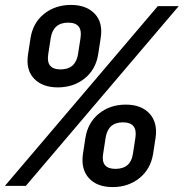

<svg xmlns="http://www.w3.org/2000/svg" viewBox="-59 -755 746 780"><path d="M176 -400Q113 -400 79 -436Q45 -472 55 -535L65 -600Q75 -663 120.5 -699Q166 -735 229 -735Q292 -735 326 -699Q360 -663 350 -600L340 -535Q330 -472 284.5 -436Q239 -400 176 -400ZM-39 0 582 -730H667L46 0ZM187 -473Q248 -473 258 -535L268 -600Q278 -663 218 -663Q157 -663 147 -600L137 -535Q127 -473 187 -473ZM399 5Q335 5 302 -31.5Q269 -68 278 -130L288 -195Q298 -257 343 -293.5Q388 -330 452 -330Q515 -330 548.5 -293.5Q582 -257 573 -195L563 -130Q553 -68 507.5 -31.5Q462 5 399 5ZM410 -69Q472 -69 481 -130L491 -195Q501 -258 440 -258Q380 -258 370 -195L360 -130Q350 -69 410 -69Z"/></svg>

Font: NKDuy Mono SemiBold
Style: Italic
Weight: 600
Italic angle: -9°
Monospace: yes
Designer: NKDuy
Foundry: NKDuy
Version: Version 2.251; ttfautohint (v1.8.4.7-5d5b)